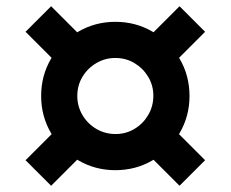

<svg xmlns="http://www.w3.org/2000/svg" viewBox="-20 -668 740 616"><path d="M350 -122Q285 -122 230.5 -154Q176 -186 144 -240.5Q112 -295 112 -360Q112 -426 144 -480Q176 -534 230.5 -566Q285 -598 350 -598Q416 -598 470 -566Q524 -534 556 -480Q588 -426 588 -360Q588 -295 556 -240.5Q524 -186 470 -154Q416 -122 350 -122ZM351 -238Q384 -238 411.5 -254.5Q439 -271 455.5 -299Q472 -327 472 -361Q472 -394 455.5 -421.5Q439 -449 411.5 -465.5Q384 -482 350 -482Q317 -482 289 -465.5Q261 -449 244.5 -421.5Q228 -394 228 -360Q228 -327 244.5 -299Q261 -271 289 -254.5Q317 -238 351 -238ZM62 -566 144 -648 243 -549 161 -467ZM457 -171 539 -253 638 -154 556 -72ZM556 -648 638 -566 539 -467 457 -549ZM161 -253 243 -171 144 -72 62 -154Z"/></svg>

Font: Murecho Thin Black
Style: Regular
Weight: 900
Version: Version 1.010